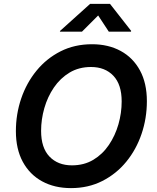

<svg xmlns="http://www.w3.org/2000/svg" viewBox="-20 -967 815 997"><path d="M348.6 9.8Q263.2 9.8 198.7 -25.4Q134.3 -60.5 98.4 -126.7Q62.5 -192.9 62.5 -286.1Q62.5 -374.5 90.1 -455.6Q117.7 -536.6 169.7 -600.1Q221.7 -663.6 294.4 -700.4Q367.2 -737.3 458 -737.3Q542.5 -737.3 606.7 -702.4Q670.9 -667.5 706.8 -601.3Q742.7 -535.2 742.7 -441.4Q742.7 -353 715.1 -271.7Q687.5 -190.4 635.7 -127.2Q584 -64 511.2 -27.1Q438.5 9.8 348.6 9.8ZM353.5 -108.4Q416.5 -108.4 464.6 -137.2Q512.7 -166 545.4 -214.4Q578.1 -262.7 595 -321.5Q611.8 -380.4 611.8 -440.4Q611.8 -528.3 568.6 -573.7Q525.4 -619.1 452.6 -619.1Q389.6 -619.1 341.3 -590.1Q293 -561 260 -512.7Q227.1 -464.4 210.2 -405.5Q193.4 -346.7 193.4 -287.6Q193.4 -199.2 237.1 -153.8Q280.8 -108.4 353.5 -108.4ZM405.8 -802.7H291L292 -806.6L447.8 -946.8H551.3L661.1 -806.6L660.2 -802.7H544.9L489.7 -886.7Z"/></svg>

Font: Inter Semi Bold
Style: Italic
Weight: 600
Italic angle: -9.39999°
Designer: Rasmus Andersson
Foundry: rsms
Version: Version 4.000;git-3c8e0fc